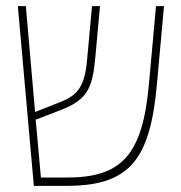

<svg xmlns="http://www.w3.org/2000/svg" viewBox="-20 -604 588 624"><path d="M90 0H197C404 0 468 -88 490 -330L513 -584H487L464 -330C443 -100 376 -27 197 -27H113L96 -215L179 -247C263 -280 281 -316 290 -420L305 -584H279L263 -409C255 -322 232 -294 175 -272L94 -240L64 -584H38Z"/></svg>

Font: Noto Sans Hebrew Condensed Thin
Style: Regular
Weight: 100
Width: 3
Designer: Monotype Design Team
Foundry: Monotype Imaging Inc.
Version: Version 2.004